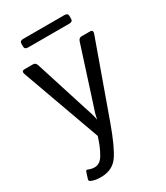

<svg xmlns="http://www.w3.org/2000/svg" viewBox="-211 -749 904 1044"><g transform="rotate(-30 241.5 -227.5)"><path d="M114.3 -605.5Q92.3 -605.5 92.3 -622.6V-642.1Q92.3 -659.2 114.3 -659.2H372.1Q394 -659.2 394 -642.1V-622.6Q394 -605.5 372.1 -605.5ZM24.9 -488.8Q16.1 -512.7 38.1 -512.7H91.3Q107.4 -512.7 113.3 -493.7L215.8 -171.4Q220.2 -158.2 229.2 -130.1Q238.3 -102.1 242.2 -80.1H243.2Q247.1 -102.1 252.7 -119.9Q258.3 -137.7 269.5 -171.4L373 -493.7Q379.4 -512.7 395 -512.7H448.2Q470.2 -512.7 461.4 -488.8L296.9 -29.8Q250.5 99.6 213.9 151.6Q177.2 203.6 104.5 203.6Q66.4 203.6 43.9 192.4Q33.7 187.5 37.1 177.2L49.8 137.7Q53.2 127.4 63 131.8Q83 140.1 101.6 140.1Q135.7 140.1 157.2 103.3Q178.7 66.4 191.4 29.3L201.2 0.5Z"/></g></svg>

Font: Istok
Style: Regular
Weight: 500
Designer: Andrey V. Panov
Foundry: Andrey V. Panov
Version: Version 1.0.3